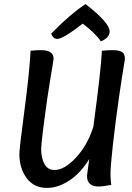

<svg xmlns="http://www.w3.org/2000/svg" viewBox="-20 -912 649 942"><path d="M518 -758Q518 -727 475 -709Q461 -730 438.5 -751.5Q416 -773 401 -784L386 -796Q289 -721 261 -721Q241 -721 231 -747Q327 -845 400 -892Q518 -800 518 -758ZM438 -290Q476 -573 480 -663Q508 -666 533 -666Q563 -666 578 -657Q593 -648 593 -623Q593 -620 586 -579.5Q579 -539 564 -436Q549 -333 534 -203Q522 -93 522 -61Q522 -29 526 -5Q488 3 463 3Q407 3 407 -49Q407 -55 418 -132Q377 -64 321 -27Q265 10 211 10Q146 10 110.5 -38.5Q75 -87 75 -157Q75 -182 100 -371.5Q125 -561 130 -663Q157 -666 181 -666Q243 -666 243 -624Q243 -621 239 -597Q235 -573 227 -525Q219 -477 212 -429Q182 -215 182 -180Q182 -137 198 -107.5Q214 -78 248 -78Q296 -78 352.5 -138.5Q409 -199 438 -290Z"/></svg>

Font: Overlock
Style: Bold Italic
Weight: 700
Version: Version 1.001